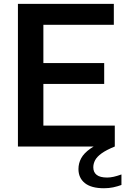

<svg xmlns="http://www.w3.org/2000/svg" viewBox="-20 -760 652 996"><path d="M73 0V-740H570.5V-631.5H205V-108.5H575.5V0ZM153.5 -324.5V-433H520.5V-324.5ZM519.5 216.5Q453.5 216.5 420.2 189.8Q387 163 387 117Q387 87 401.2 60.8Q415.5 34.5 448.8 11Q482 -12.5 539 -33L575.5 0Q531.5 18 507.2 35.5Q483 53 473.5 71Q464 89 464 108Q464 133.5 481.5 147.2Q499 161 536 161Q552 161 569.8 157Q587.5 153 610 145V199.5Q589.5 207 567.2 211.8Q545 216.5 519.5 216.5Z"/></svg>

Font: Encode Sans SC Condensed Thin SemiBold
Style: Regular
Weight: 600
Version: Version 3.002